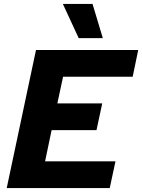

<svg xmlns="http://www.w3.org/2000/svg" viewBox="-20 -951 719 971"><path d="M162 -698H679L651 -563H299L270 -428H497L468 -293H241L208 -135H564L535 0H14ZM378 -758 298 -931H448L500 -758Z"/></svg>

Font: Azeret Mono
Style: Bold Italic
Weight: 700
Italic angle: -12°
Designer: Martin Vácha
Foundry: Displaay
Version: Version 1.000; Glyphs 3.0.3, build 3074